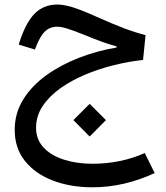

<svg xmlns="http://www.w3.org/2000/svg" viewBox="-20 -483 718 829"><path d="M296.9 35.6 367.2 -34.7 437.5 35.6 367.2 106.4ZM228 -463.4Q254.4 -463.4 291.3 -452.4Q328.1 -441.4 392.6 -412.6Q468.8 -378.4 517.1 -360.4Q565.4 -342.3 608.4 -331.5L597.7 -224.1Q537.1 -217.8 472.7 -201.9Q408.2 -186 348.1 -160.9Q288.1 -135.7 240.2 -101.6Q192.4 -67.4 164.1 -24.9Q135.7 17.6 135.7 68.4Q135.7 119.6 168.5 154.3Q201.2 189 256.6 206.5Q312 224.1 379.9 224.1Q439.5 224.1 497.6 212.2Q555.7 200.2 605 177.7L647.9 264.2Q515.1 325.7 379.4 325.7Q284.2 325.7 208.3 296.6Q132.3 267.6 87.9 212.2Q43.5 156.7 43.5 77.6Q43.5 5.9 80.1 -53.2Q116.7 -112.3 179.2 -157.5Q241.7 -202.6 320.3 -233.2Q398.9 -263.7 483.4 -277.8V-282.7Q454.1 -290.5 421.4 -302.2Q388.7 -314 345.2 -332Q296.4 -351.6 270 -359.6Q243.7 -367.7 227.5 -367.7Q195.3 -367.7 174.1 -347.2Q152.8 -326.7 134.3 -278.3L130.9 -269L61 -290.5L64 -300.8Q92.3 -387.7 130.9 -425.5Q169.4 -463.4 228 -463.4Z"/></svg>

Font: Estedad-FD Medium
Style: Regular
Weight: 500
Designer: Amin Abedi
Version: Version 7.3